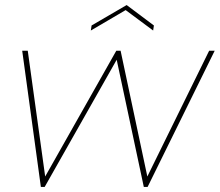

<svg xmlns="http://www.w3.org/2000/svg" viewBox="-20 -741 871 761"><path d="M142 0 68 -540H90L163 -13H143L441 -540H458L570 -13H550L809 -540H831L565 0H550L437 -530L456 -528L157 0ZM590 -640 587 -620 478 -701 340 -620 343 -640 482 -721Z"/></svg>

Font: Poppins Variable
Style: Italic
Weight: 100
Italic angle: -10°
Designer: Jonny Pinhorn
Foundry: Indian Type Foundry
Version: Version 6.000